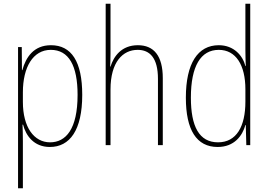

<svg xmlns="http://www.w3.org/2000/svg" viewBox="-20 -780 1441 1032"><path d="M254 -537C161 -537 119 -472 100 -403H98L97 -527H77V232H103V-21C103 -56 102 -88 101 -110H104C119 -51 162 10 248 10C355 10 422 -80 422 -270C422 -449 364 -537 254 -537ZM253 -512C350 -512 397 -427 397 -270C397 -86 334 -15 249 -15C163 -15 103 -96 103 -232V-284C103 -418 157 -512 253 -512Z M574 -493V-760H548V0H574V-299C574 -447 640 -512 720 -512C785 -512 829 -469 829 -356V0H855V-360C855 -480 807 -537 721 -537C633 -537 591 -477 574 -422H572C573 -446 574 -463 574 -493Z M1150 10C1239 10 1283 -50 1299 -108H1301L1304 0H1325V-760H1299V-511C1299 -483 1300 -456 1301 -425H1299C1285 -481 1237 -537 1156 -537C1043 -537 979 -439 979 -255C979 -82 1036 10 1150 10ZM1152 -15C1050 -15 1006 -101 1006 -255C1006 -425 1059 -512 1156 -512C1248 -512 1299 -430 1299 -300V-234C1299 -100 1251 -15 1152 -15Z"/></svg>

Font: Noto Sans Lao Condensed Thin
Style: Regular
Weight: 100
Width: 3
Designer: Monotype Design Team
Foundry: Monotype Imaging Inc.
Version: Version 2.003